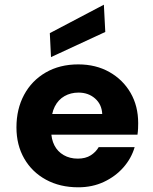

<svg xmlns="http://www.w3.org/2000/svg" viewBox="-20 -785 652 817"><path d="M313 12Q235 12 175.5 -20.5Q116 -53 83 -110.5Q50 -168 50 -243Q50 -321 82.5 -381.5Q115 -442 174.5 -476.5Q234 -511 313 -511Q388 -511 445.5 -478.5Q503 -446 535.5 -390Q568 -334 568 -261Q568 -251 567.5 -238.5Q567 -226 565 -212H156V-300H415Q413 -341 384.5 -366Q356 -391 314 -391Q281 -391 254.5 -376Q228 -361 213 -331.5Q198 -302 198 -257V-227Q198 -193 211.5 -166.5Q225 -140 251 -125Q277 -110 311 -110Q344 -110 366 -124Q388 -138 400 -159H553Q539 -111 505 -72.5Q471 -34 422 -11Q373 12 313 12ZM197 -542 192 -644 422 -765 428 -649Z"/></svg>

Font: DM Sans 20pt Black
Style: Regular
Weight: 900
Version: Version 4.004;gftools[0.9.30]